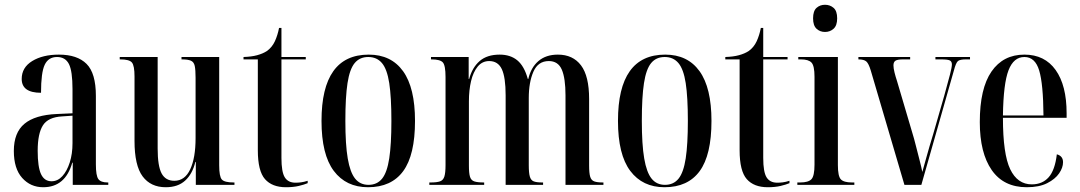

<svg xmlns="http://www.w3.org/2000/svg" viewBox="-20 -775 4528 805"><path d="M161 10Q108 10 73 -29Q38 -68 38 -142Q38 -219 82.5 -256Q127 -293 218 -297L284 -300V-401Q284 -477 269 -506.5Q254 -536 219 -536Q183 -536 167.5 -503.5Q152 -471 152 -386Q71 -386 71 -444Q71 -492 115 -519Q159 -546 227 -546Q304 -546 343 -507Q382 -468 382 -373V-86Q382 -38 392.5 -24Q403 -10 431 -10H434V0H285V-93H283Q254 10 161 10ZM196 -15Q222 -15 241.5 -36.5Q261 -58 272.5 -94Q284 -130 284 -175V-290L241 -287Q182 -284 160 -249.5Q138 -215 138 -143Q138 -75 152 -45Q166 -15 196 -15Z M675 10Q612 10 578 -35.5Q544 -81 544 -184V-454Q544 -500 533 -513Q522 -526 485 -526H482V-536H641V-152Q641 -79 657.5 -48Q674 -17 711 -17Q755 -17 777.5 -65Q800 -113 800 -196V-449Q800 -482 796.5 -498.5Q793 -515 780.5 -520.5Q768 -526 743 -526H741V-536H899V-82Q899 -35 910 -22.5Q921 -10 960 -10H963V0H801V-96H799Q787 -46 756.5 -18Q726 10 675 10Z M1179 10Q1121 10 1091 -24Q1061 -58 1061 -145V-526H1001V-536Q1034 -537 1058 -543.5Q1082 -550 1099 -561Q1121 -577 1132.5 -602Q1144 -627 1150 -658H1160V-536H1262V-526H1160V-113Q1160 -54 1174 -31.5Q1188 -9 1219 -9Q1230 -9 1242 -10.5Q1254 -12 1270 -17V-7Q1256 -1 1233 4.5Q1210 10 1179 10Z M1523 10Q1431 10 1379.5 -58.5Q1328 -127 1328 -268Q1328 -546 1526 -546Q1620 -546 1670 -476.5Q1720 -407 1720 -268Q1720 -125 1670.5 -57.5Q1621 10 1523 10ZM1525 0Q1561 0 1582 -26Q1603 -52 1612 -111Q1621 -170 1621 -268Q1621 -368 1612 -426.5Q1603 -485 1581.5 -510.5Q1560 -536 1524 -536Q1488 -536 1467 -510.5Q1446 -485 1437 -426.5Q1428 -368 1428 -268Q1428 -169 1438 -110.5Q1448 -52 1469 -26Q1490 0 1525 0Z M1780 0V-10H1786Q1811 -10 1824.5 -14.5Q1838 -19 1843 -34.5Q1848 -50 1848 -83V-452Q1848 -501 1836.5 -513.5Q1825 -526 1789 -526H1787V-536H1945V-444H1947Q1960 -492 1991 -519Q2022 -546 2075 -546Q2120 -546 2149 -522Q2178 -498 2193 -444H2195Q2206 -492 2237.5 -519Q2269 -546 2319 -546Q2382 -546 2416 -501Q2450 -456 2450 -360V-81Q2450 -49 2454.5 -34Q2459 -19 2471.5 -14.5Q2484 -10 2507 -10H2510V0H2351V-375Q2351 -447 2335.5 -483Q2320 -519 2281 -519Q2236 -519 2216.5 -474.5Q2197 -430 2197 -364V-82Q2197 -50 2201.5 -34.5Q2206 -19 2218 -14.5Q2230 -10 2253 -10H2257V0H2100V-375Q2100 -451 2084 -485Q2068 -519 2031 -519Q2002 -519 1983 -496Q1964 -473 1955 -435Q1946 -397 1946 -350V-81Q1946 -49 1950.5 -34Q1955 -19 1968.5 -14.5Q1982 -10 2008 -10H2010V0Z M2766 10Q2674 10 2622.5 -58.5Q2571 -127 2571 -268Q2571 -546 2769 -546Q2863 -546 2913 -476.5Q2963 -407 2963 -268Q2963 -125 2913.5 -57.5Q2864 10 2766 10ZM2768 0Q2804 0 2825 -26Q2846 -52 2855 -111Q2864 -170 2864 -268Q2864 -368 2855 -426.5Q2846 -485 2824.5 -510.5Q2803 -536 2767 -536Q2731 -536 2710 -510.5Q2689 -485 2680 -426.5Q2671 -368 2671 -268Q2671 -169 2681 -110.5Q2691 -52 2712 -26Q2733 0 2768 0Z M3199 10Q3141 10 3111 -24Q3081 -58 3081 -145V-526H3021V-536Q3054 -537 3078 -543.5Q3102 -550 3119 -561Q3141 -577 3152.5 -602Q3164 -627 3170 -658H3180V-536H3282V-526H3180V-113Q3180 -54 3194 -31.5Q3208 -9 3239 -9Q3250 -9 3262 -10.5Q3274 -12 3290 -17V-7Q3276 -1 3253 4.5Q3230 10 3199 10Z M3439 -641Q3418 -641 3403.5 -654.5Q3389 -668 3389 -698Q3389 -729 3403.5 -742Q3418 -755 3439 -755Q3460 -755 3475 -742Q3490 -729 3490 -698Q3490 -668 3475 -654.5Q3460 -641 3439 -641ZM3323 0V-10H3335Q3369 -10 3382 -23.5Q3395 -37 3395 -85V-453Q3395 -499 3382.5 -512.5Q3370 -526 3338 -526H3327V-536H3493V-83Q3493 -36 3505.5 -23Q3518 -10 3552 -10H3562V0Z M3631 -479Q3622 -509 3612 -517.5Q3602 -526 3579 -526V-536H3796V-526H3766Q3743 -526 3734.5 -520.5Q3726 -515 3726 -501Q3726 -489 3730.5 -471Q3735 -453 3741 -435L3806 -215Q3812 -196 3819.5 -166Q3827 -136 3835 -105.5Q3843 -75 3847 -54Q3857 -90 3864 -115Q3871 -140 3877.5 -162.5Q3884 -185 3893 -214L3939 -374Q3955 -432 3963 -462.5Q3971 -493 3971 -505Q3971 -517 3962.5 -521.5Q3954 -526 3925 -526H3902V-536H4047V-526H4029Q4006 -526 3997 -519.5Q3988 -513 3979 -478L3843 0H3772Z M4285 10Q4188 10 4138 -62Q4088 -134 4088 -263Q4088 -404 4137 -475Q4186 -546 4275 -546Q4360 -546 4406 -481.5Q4452 -417 4452 -300V-281H4185Q4185 -129 4215.5 -65.5Q4246 -2 4306 -2Q4350 -2 4376.5 -31.5Q4403 -61 4411 -128Q4437 -121 4437 -95Q4437 -72 4420.5 -48Q4404 -24 4370.5 -7Q4337 10 4285 10ZM4355 -291Q4354 -423 4337 -479.5Q4320 -536 4275 -536Q4230 -536 4208.5 -480.5Q4187 -425 4185 -291Z"/></svg>

Font: Noto Serif Display ExtraCondensed Medium
Style: Regular
Weight: 500
Width: 2
Designer: Monotype Design Team
Foundry: Monotype Imaging Inc.
Version: Version 2.009